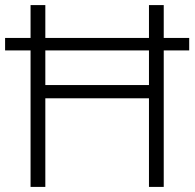

<svg xmlns="http://www.w3.org/2000/svg" viewBox="-20 -734 764 754"><path d="M100 0V-536H0V-585H100V-714H158V-585H565V-714H623V-585H723V-536H623V0H565V-348H158V0ZM158 -400H565V-536H158Z"/></svg>

Font: Noto Sans Lao Light
Style: Regular
Weight: 300
Designer: Monotype Design Team
Foundry: Monotype Imaging Inc.
Version: Version 2.003; ttfautohint (v1.8.4.7-5d5b)